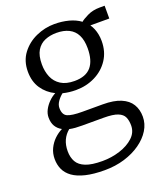

<svg xmlns="http://www.w3.org/2000/svg" viewBox="-151 -672 896 1043"><g transform="rotate(-20 296.5 -150.0)"><path d="M274 270Q209 270 163.8 259Q118.5 248 90.8 228Q63 208 50.5 180.5Q38 153 38 120Q38 87.5 51 60.2Q64 33 85.2 12.5Q106.5 -8 131 -20Q108.5 -32 96.2 -52.5Q84 -73 84 -103Q84 -125.5 95.2 -147Q106.5 -168.5 124.5 -186.5Q142.5 -204.5 163.5 -215.5Q118 -237.5 90.8 -277.8Q63.5 -318 63.5 -376Q63.5 -437 96.2 -480.5Q129 -524 180.2 -547Q231.5 -570 286.5 -570Q330 -570 368.5 -560Q407 -550 435.5 -529Q446 -539 477.5 -554.5Q509 -570 549.5 -570H578V-496H468.5Q477.5 -483.5 484 -467.8Q490.5 -452 494 -433.8Q497.5 -415.5 497.5 -396Q497.5 -334 467.2 -288.2Q437 -242.5 386.5 -217.5Q336 -192.5 275.5 -192.5Q255.5 -192.5 236.8 -194.8Q218 -197 200.5 -201.5Q182.5 -187.5 169.8 -169Q157 -150.5 157 -131.5Q157 -92.5 182 -81.2Q207 -70 267 -70H385Q449 -70 489.2 -53Q529.5 -36 548.2 -5.2Q567 25.5 567 67Q567 108 544.5 144.5Q522 181 482 209.2Q442 237.5 388.8 253.8Q335.5 270 274 270ZM279 219Q332 219 380.5 203.5Q429 188 460 159.2Q491 130.5 491 90Q491 62 482 41.8Q473 21.5 446 10.8Q419 0 365 0H241Q221 0 202.5 -1.2Q184 -2.5 168 -6Q144 13.5 131.5 41Q119 68.5 119 104Q119 140 133.5 165.8Q148 191.5 182.8 205.2Q217.5 219 279 219ZM285.5 -241.5Q351 -241.5 381.8 -277.8Q412.5 -314 412.5 -385Q412.5 -431.5 397.2 -461.5Q382 -491.5 352.5 -506.2Q323 -521 280.5 -521Q244 -521 214 -508.5Q184 -496 166.2 -466.8Q148.5 -437.5 148.5 -387Q148.5 -346 162.5 -313Q176.5 -280 206.8 -260.8Q237 -241.5 285.5 -241.5Z"/></g></svg>

Font: Merriweather Light 18pt Light
Style: Regular
Weight: 300
Version: Version 2.100